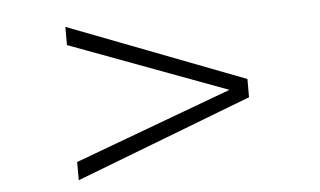

<svg xmlns="http://www.w3.org/2000/svg" viewBox="-43 -625 1085 651"><g transform="rotate(-5 500.0 -300.0)"><path d="M200.2 -39.1V-101.1L735.8 -299.8L200.2 -499V-561L799.8 -331.1V-269Z"/></g></svg>

Font: Charis SIL Eur
Style: Bold Italic
Weight: 700
Italic angle: -11°
Foundry: SIL International
Version: Version 5.000